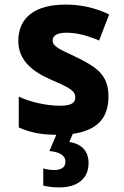

<svg xmlns="http://www.w3.org/2000/svg" viewBox="-20 -579 540 839"><path d="M238 240C322 240 367 199 367 134C367 82 339 51 283 41L298 6C402 -9 454 -60 454 -158C454 -253 400 -287 312 -330C251 -360 210 -373 210 -402C210 -423 229 -436 270 -436C315 -436 358 -425 413 -402L457 -516C397 -545 332 -559 267 -559C135 -559 60 -504 60 -400C60 -319 117 -269 196 -234C283 -196 309 -183 309 -154C309 -132 297 -117 241 -117C180 -117 106 -135 62 -157V-22C112 0 162 10 226 10L196 81C239 85 266 99 266 128C266 150 250 164 217 164C204 164 187 162 169 157V232C188 237 216 240 238 240Z"/></svg>

Font: Noto Sans Mono ExtraCondensed ExtraBold
Style: Regular
Weight: 800
Width: 2
Designer: Monotype Design Team
Foundry: Monotype Imaging Inc.
Version: Version 2.014